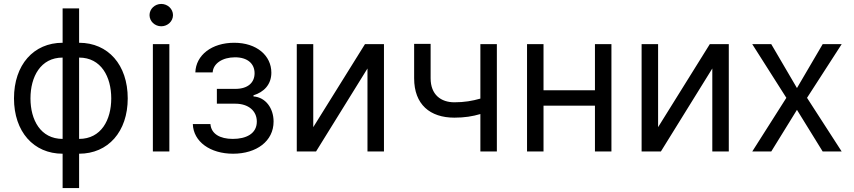

<svg xmlns="http://www.w3.org/2000/svg" viewBox="-20 -770 4341 976"><path d="M298.3 186.1H382.1V11.4C529.8 11.4 629.3 -100.9 629.3 -269.9C629.3 -440.3 529.8 -552.6 382.1 -552.6V-727.3H298.3V-552.6C150.6 -552.6 51.1 -440.3 51.1 -269.9C51.1 -100.9 150.6 11.4 298.3 11.4ZM382.1 -63.9V-477.3C494.3 -477.3 545.5 -379.3 545.5 -269.9C545.5 -160.5 494.3 -63.9 382.1 -63.9ZM298.3 -63.9C186.1 -63.9 134.9 -160.5 134.9 -269.9C134.9 -379.3 186.1 -477.3 298.3 -477.3Z M757.1 0H840.9V-545.5H757.1ZM799.7 -636.4C832.4 -636.4 859.4 -661.9 859.4 -693.2C859.4 -724.4 832.4 -750 799.7 -750C767 -750 740.1 -724.4 740.1 -693.2C740.1 -661.9 767 -636.4 799.7 -636.4Z M960.2 -139.2C963.1 -49.7 1048.7 11.4 1164.8 11.4C1284.1 11.4 1370.7 -52.6 1370.7 -152C1370.7 -220.2 1329.9 -275.6 1268.5 -279.8V-285.5C1320.3 -301.5 1359.4 -339.1 1359.4 -400.6C1359.4 -486.9 1285.5 -552.6 1170.5 -552.6C1056.8 -552.6 975.9 -490.1 973 -402H1061.1C1063.6 -447.1 1110.8 -478.7 1174.7 -478.7C1238.3 -478.7 1274.1 -446.4 1274.1 -397.7C1274.1 -352.3 1242.9 -318.2 1176.1 -318.2H1082.4V-242.9H1176.1C1242.9 -242.9 1285.5 -206.3 1285.5 -152C1285.5 -89.8 1230.5 -63.9 1163.4 -63.9C1097.7 -63.9 1053.6 -89.8 1049.7 -139.2Z M1572.4 -123.6V-545.5H1488.6V0H1586.6L1848 -421.9V0H1931.8V-545.5H1835.2Z M2505.7 -545.5H2421.9V-268.8C2381.4 -257.1 2339.8 -250 2289.8 -250C2221.6 -250 2169 -288.4 2169 -372.2V-546.9H2085.2V-372.2C2085.2 -238.6 2166.2 -171.9 2289.8 -171.9C2341.3 -171.9 2382.5 -178.6 2421.9 -190.3V0H2505.7Z M2742.9 -545.5H2659.1V0H2742.9V-233H3004.3V0H3088.1V-545.5H3004.3V-311.1H2742.9Z M3325.3 -123.6V-545.5H3241.5V0H3339.5L3600.9 -421.9V0H3684.7V-545.5H3588.1Z M3900.6 -545.5H3804L3977.3 -272.7L3804 0H3900.6L4031.2 -211.6L4161.9 0H4258.5L4082.4 -272.7L4258.5 -545.5H4161.9L4031.2 -322.4Z"/></svg>

Font: Karasuma Gothic
Style: Regular
Weight: 400
Designer: Rasmus Andersson, Ryoko Nishizuka
Foundry: Genbu
Version: Version 1.00